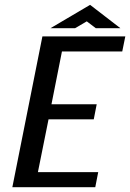

<svg xmlns="http://www.w3.org/2000/svg" viewBox="-20 -776 540 796"><path d="M499.5 -625 486.8 -562.5H236.8L193.4 -343.8H380.9L368.7 -281.2H181.2L137.2 -62.5H387.2L375 0H31.2L155.8 -625ZM339.8 -687.5 291.5 -659.2H189.5L353.5 -755.9L479 -659.2H377Z"/></svg>

Font: Juliett
Style: Bold Italic
Weight: 700
Italic angle: -11.25°
Designer: GGBotNet
Foundry: GGBotNet
Version: 0.60